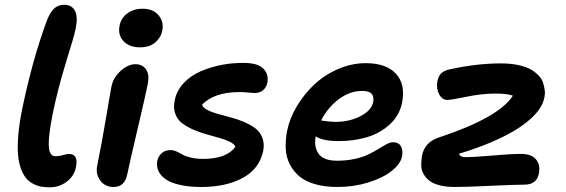

<svg xmlns="http://www.w3.org/2000/svg" viewBox="-20 -780 2389 811"><path d="M189.9 11.2Q170.9 11.2 155 8.5Q139.2 5.9 121.6 -2.9Q104 -11.7 91.6 -25.9Q79.1 -40 69.3 -65.2Q59.6 -90.3 56.4 -124Q53.2 -157.7 57.1 -207Q61 -256.3 73.2 -316.9Q116.2 -525.9 178.2 -693.8Q192.4 -729.5 209.2 -744.6Q226.1 -759.8 251 -759.8Q283.7 -759.8 296.9 -733.9Q310.1 -708 298.8 -654.8Q293.5 -628.9 258.8 -516.8Q224.1 -404.8 202.1 -296.9Q193.4 -252.9 189.5 -220.7Q185.5 -188.5 185.8 -169.4Q186 -150.4 190.2 -139.2Q194.3 -127.9 200.2 -124Q206.1 -120.1 214.8 -120.1Q229.5 -120.1 246.3 -125Q263.2 -129.9 270 -129.9Q312.5 -129.9 300.8 -74.2Q293.5 -36.1 261.7 -12.5Q230 11.2 189.9 11.2Z M571.8 -580.1Q525.9 -580.1 501.7 -606.2Q477.5 -632.3 484.9 -670.9Q491.2 -704.1 518.1 -723.6Q544.9 -743.2 581.5 -743.2Q627.9 -743.2 650.4 -714.8Q672.9 -686.5 665.5 -651.9Q660.6 -622.6 636.5 -601.3Q612.3 -580.1 571.8 -580.1ZM460 9.8Q423.8 9.8 403.6 -17.3Q383.3 -44.4 390.6 -80.1Q412.1 -187 428.7 -286.9Q445.3 -386.7 450.7 -414.1Q458 -451.7 489.3 -480.2Q520.5 -508.8 551.8 -508.8Q581.5 -508.8 596.7 -487.1Q611.8 -465.3 604.5 -426.8Q597.7 -390.1 561 -234.6Q524.4 -79.1 517.6 -43.9Q506.8 9.8 460 9.8Z M830.6 9.8Q785.6 9.8 751 3.2Q716.3 -3.4 695.3 -13.9Q674.3 -24.4 661.6 -39.1Q648.9 -53.7 645.3 -69.1Q641.6 -84.5 644.5 -101.1Q648.9 -121.1 663.6 -133.5Q678.2 -146 700.7 -146Q712.9 -146 725.8 -140.1Q738.8 -134.3 750 -127.4Q761.2 -120.6 784.7 -114.7Q808.1 -108.9 838.4 -108.9Q937.5 -108.9 974.6 -160.2Q969.7 -171.9 950.7 -181.2Q931.6 -190.4 906.5 -197.5Q881.3 -204.6 852.5 -212.6Q823.7 -220.7 797.1 -232.2Q770.5 -243.7 750 -259Q729.5 -274.4 720.5 -299.1Q711.4 -323.7 717.8 -355Q725.6 -396.5 755.4 -428.5Q785.2 -460.4 827.6 -478.8Q870.1 -497.1 917.2 -506.1Q964.4 -515.1 1012.7 -514.2Q1068.8 -513.7 1092.3 -490.2Q1115.7 -466.8 1109.4 -431.2Q1105 -410.6 1091.1 -398.9Q1077.1 -387.2 1056.6 -387.2Q1046.4 -387.2 1028.3 -389.2Q1010.3 -391.1 991.7 -391.1Q885.3 -391.1 833.5 -337.9Q836.9 -325.7 854.7 -316.2Q872.6 -306.6 897.5 -299.6Q922.4 -292.5 951.7 -284.9Q981 -277.3 1008.1 -266.1Q1035.2 -254.9 1056.4 -239.7Q1077.6 -224.6 1087.6 -199.5Q1097.7 -174.3 1091.8 -142.1Q1075.2 -65.9 1004.6 -28.1Q934.1 9.8 830.6 9.8Z M1405.3 9.8Q1351.6 9.8 1310.3 -2.2Q1269 -14.2 1243.9 -35.6Q1218.8 -57.1 1203.6 -86.9Q1188.5 -116.7 1187 -151.9Q1185.5 -187 1192.4 -226.1Q1202.6 -278.3 1232.9 -329.6Q1263.2 -380.9 1306.4 -421.9Q1349.6 -462.9 1407.2 -488Q1464.8 -513.2 1525.4 -513.2Q1610.8 -513.2 1652.3 -468.8Q1693.8 -424.3 1678.2 -345.2Q1667 -291.5 1626 -254.2Q1585 -216.8 1529.8 -200.4Q1474.6 -184.1 1410.2 -184.1Q1343.3 -184.1 1313.5 -204.1Q1305.2 -158.7 1326.2 -129.9Q1347.2 -101.1 1404.3 -101.1Q1444.8 -101.1 1480 -109.1Q1515.1 -117.2 1538.1 -128.7Q1561 -140.1 1579.6 -151.6Q1598.1 -163.1 1613.3 -171.1Q1628.4 -179.2 1640.1 -179.2Q1664.1 -179.2 1673.6 -162.1Q1683.1 -145 1678.2 -119.1Q1671.4 -86.9 1633.8 -57.4Q1596.2 -27.8 1534.9 -9Q1473.6 9.8 1405.3 9.8ZM1509.3 -396Q1458 -396 1411.1 -361.1Q1364.3 -326.2 1336.4 -271Q1376 -265.1 1395.5 -265.1Q1454.6 -265.1 1501.2 -288.6Q1547.9 -312 1556.2 -348.1Q1560.5 -372.6 1549.6 -384.3Q1538.6 -396 1509.3 -396Z M1900.4 9.8Q1863.3 9.8 1835.7 2.4Q1808.1 -4.9 1792.7 -17.3Q1777.3 -29.8 1768.3 -46.6Q1759.3 -63.5 1759.3 -82.3Q1759.3 -101.1 1762.2 -121.1Q1773.4 -179.7 1833.5 -199.2Q2087.4 -283.2 2146.5 -376Q2121.1 -384.8 2074.2 -384.8Q2014.6 -384.8 1950.2 -371.3Q1885.7 -357.9 1869.6 -357.9Q1847.7 -357.9 1834.7 -382.1Q1821.8 -406.2 1827.6 -437Q1831.5 -457.5 1842.8 -469.5Q1854 -481.4 1878.4 -486.8Q1994.1 -512.2 2095.2 -512.2Q2134.3 -512.2 2166 -505.9Q2197.8 -499.5 2218 -488.8Q2238.3 -478 2252.9 -463.4Q2267.6 -448.7 2273.2 -432.4Q2278.8 -416 2281 -398.4Q2283.2 -380.9 2278.3 -363.8Q2273.9 -343.8 2260.3 -322.3Q2246.6 -300.8 2218.8 -275.9Q2190.9 -251 2151.4 -227.3Q2111.8 -203.6 2052.2 -178.2Q1992.7 -152.8 1919.4 -130.9Q1921.9 -116.2 1947.3 -116.2Q1982.4 -116.2 2059.8 -123Q2137.2 -129.9 2181.6 -129.9Q2225.1 -129.9 2244.1 -106.7Q2263.2 -83.5 2256.3 -47.9Q2248 0 2194.3 0Q2156.2 0 2052.2 4.9Q1948.2 9.8 1900.4 9.8Z"/></svg>

Font: Shantell Sans Normal
Style: Italic
Weight: 600
Italic angle: -11.31°
Designer: Stephen Nixon, Anya Danilova, Shantell Martin
Foundry: Arrow Type
Version: Version 1.006;[559af2be0]